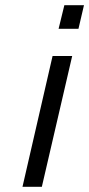

<svg xmlns="http://www.w3.org/2000/svg" viewBox="-20 -714 341 734"><path d="M66 0 181 -500H256L140 0ZM204 -604 226 -694H301L280 -604Z"/></svg>

Font: TitilliumWebItalic
Style: Italic
Weight: 400
Italic angle: -13°
Version: Version 1.001;PS 57.000;hotconv 1.0.70;makeotf.lib2.5.55311